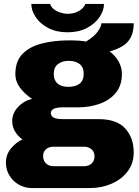

<svg xmlns="http://www.w3.org/2000/svg" viewBox="-20 -745 706 975"><path d="M143 210Q107 210 76.5 193Q46 176 28 146.5Q10 117 10 81Q10 40 35.5 9Q61 -22 94 -37Q70 -54 56 -78Q42 -102 42 -130Q42 -170 71.5 -201.5Q101 -233 143 -243Q107 -266 82.5 -298.5Q58 -331 58 -369Q58 -435 95 -472Q132 -509 194 -524.5Q256 -540 330 -540Q360 -540 380.5 -538.5Q401 -537 417 -534Q461 -561 478 -587Q495 -613 495 -627H659Q659 -584 644.5 -556Q630 -528 602.5 -511Q575 -494 537 -484Q566 -462 582.5 -432.5Q599 -403 599 -370Q599 -311 568 -273.5Q537 -236 486.5 -218Q436 -200 377 -200H301Q267 -200 252.5 -192Q238 -184 238 -171Q238 -158 250.5 -149Q263 -140 301 -140H481Q573 -140 616 -92.5Q659 -45 659 29Q659 85 628 125.5Q597 166 546.5 188Q496 210 437 210ZM251 99H407Q422 99 434 93Q446 87 453 75.5Q460 64 460 49Q460 26 444.5 13Q429 0 407 0H251Q229 0 214 12.5Q199 25 199 48Q199 71 214 85Q229 99 251 99ZM328 -304Q363 -304 384 -320Q405 -336 405 -370Q405 -404 384 -420Q363 -436 328 -436Q297 -436 275 -420Q253 -404 253 -370Q253 -348 262 -333Q271 -318 288 -311Q305 -304 328 -304ZM323 -581Q266 -581 224.5 -603Q183 -625 161 -658.5Q139 -692 139 -725H235Q238 -711 252 -699.5Q266 -688 285.5 -681.5Q305 -675 323 -675Q348 -675 367.5 -683Q387 -691 399 -703Q411 -715 413 -725H508Q508 -692 485.5 -658.5Q463 -625 421.5 -603Q380 -581 323 -581Z"/></svg>

Font: Archivo SemiBold Black
Style: Regular
Weight: 900
Version: Version 2.001